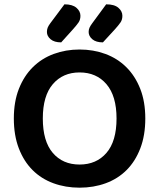

<svg xmlns="http://www.w3.org/2000/svg" viewBox="-20 -852 736 888"><path d="M652 -304Q652 -226 629 -166Q606 -106 565.5 -65.5Q525 -25 469 -4.5Q413 16 348 16Q283 16 227 -4.5Q171 -25 130.5 -65.5Q90 -106 67 -166Q44 -226 44 -304Q44 -382 67.5 -441.5Q91 -501 132 -541.5Q173 -582 228.5 -602.5Q284 -623 348 -623Q412 -623 467.5 -602.5Q523 -582 564 -541.5Q605 -501 628.5 -441.5Q652 -382 652 -304ZM519 -304Q519 -408 472.5 -462.5Q426 -517 348 -517Q271 -517 224.5 -463Q178 -409 178 -304Q178 -199 224 -145Q270 -91 348 -91Q426 -91 472.5 -145Q519 -199 519 -304ZM278 -832Q315 -832 333.5 -816Q352 -800 352 -779Q352 -761 343.5 -748.5Q335 -736 318 -717L263 -656Q231 -656 214 -670.5Q197 -685 197 -704Q197 -715 200.5 -724Q204 -733 213 -745ZM471 -832Q509 -832 527.5 -816Q546 -800 546 -779Q546 -761 537.5 -748.5Q529 -736 512 -717L456 -656Q424 -656 407 -670.5Q390 -685 390 -704Q390 -715 394 -724Q398 -733 407 -745Z"/></svg>

Font: Baloo 2 SemiBold
Style: Regular
Weight: 600
Designer: Sarang Kulkarni and Ek Type
Foundry: Ek Type
Version: Version 1.640;hotconv 1.0.111;makeotfexe 2.5.65597; ttfautoh